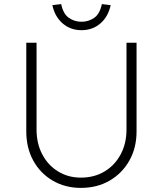

<svg xmlns="http://www.w3.org/2000/svg" viewBox="-20 -908 793 935"><path d="M374 7Q297 7 236.5 -28.5Q176 -64 142 -126Q108 -188 108 -268V-700H158V-277Q158 -209 186 -156Q214 -103 263 -73Q312 -43 374 -43Q439 -43 489 -73Q539 -103 567.5 -156Q596 -209 596 -277V-700H645V-268Q645 -188 610 -126Q575 -64 514 -28.5Q453 7 374 7ZM377 -761Q323 -761 285 -794Q247 -827 235 -883L278 -888Q288 -840 315.5 -821Q343 -802 377 -802Q411 -802 438.5 -821Q466 -840 476 -888L519 -883Q507 -827 469 -794Q431 -761 377 -761Z"/></svg>

Font: Lexend Deca ExtraLight
Style: Regular
Weight: 200
Designer: Bonnie Shaver-Troup, Thomas Jockin
Foundry: Lexend
Version: Version 1.008; ttfautohint (v1.8.4.7-5d5b)